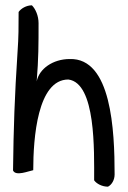

<svg xmlns="http://www.w3.org/2000/svg" viewBox="-20 -640 483 722"><path d="M29 1C39 24 88 3 105 0C105 -121 121 -341 237 -341C341 -328 334 -72 334 38C343 51 364 62 386 62C400 55 411 37 411 16C411 -150 399 -423 242 -418C179 -418 127 -381 118 -334C125 -420 125 -475 125 -553C125 -580 114 -606 100 -620C79 -620 59 -608 50 -595C50 -539 50 -501 46 -445C35 -277 31 -161 29 1Z"/></svg>

Font: Snowfall
Style: Regular
Weight: 400
Designer: Jasper
Foundry: Cannot Into Space Fonts
Version: Version 0.9